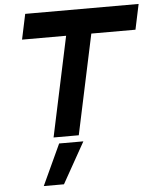

<svg xmlns="http://www.w3.org/2000/svg" viewBox="-62 -753 879 1070"><g transform="rotate(-5 377.0 -217.5)"><path d="M217 0 336 -558.5H89.5L119.5 -700H754L724 -558.5H477L358 0ZM139 265 245 36H380.5L252 265Z"/></g></svg>

Font: Tourney Expanded Black
Style: Italic
Weight: 900
Width: 7
Italic angle: -12°
Designer: Tyler Finck
Foundry: Etcetera Type Co
Version: Version 1.010; ttfautohint (v1.8.3)